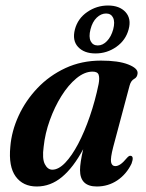

<svg xmlns="http://www.w3.org/2000/svg" viewBox="-20 -668 530 697"><path d="M391 -134.5Q380.5 -94 383.2 -79.5Q386 -65 398.5 -65Q407.5 -65 417.5 -71.8Q427.5 -78.5 442 -96Q449 -103.5 454 -102.5Q467.5 -101 457.5 -74Q439 -35.5 405.8 -13.2Q372.5 9 331.5 9Q270.5 9 270.5 -50.5Q270.5 -76.5 282 -126.5Q246.5 -60 205 -25.5Q163.5 9 113.5 9Q63.5 9 37 -27.2Q10.5 -63.5 17.5 -135.5Q22 -192 47.5 -247.5Q73 -303 116 -348.2Q159 -393.5 217.5 -420.8Q276 -448 346.5 -448Q410 -448 445.5 -434Q481 -420 479.5 -402Q478.5 -387.5 467 -381.5Q455.5 -375.5 450.5 -357.5ZM138.5 -135.5Q132.5 -92 142.8 -72Q153 -52 170 -52Q192.5 -52 216.8 -77.2Q241 -102.5 264 -146.2Q287 -190 306.2 -246Q325.5 -302 338 -363Q342 -384.5 338.2 -396.2Q334.5 -408 316 -408Q287 -408 257.5 -383.8Q228 -359.5 203 -319.5Q178 -279.5 160.8 -231.5Q143.5 -183.5 138.5 -135.5ZM326.5 -474Q285.5 -474 263.5 -497.5Q241.5 -521 252 -561.5Q262.5 -601 296.8 -624.5Q331 -648 372 -648Q414 -648 435.8 -624Q457.5 -600 447 -561.5Q436.5 -522 402.5 -498Q368.5 -474 326.5 -474ZM365 -619Q347 -619 331.2 -604Q315.5 -589 308.5 -561.5Q301.5 -534 309.2 -518.5Q317 -503 335 -503Q353 -503 368.2 -518.8Q383.5 -534.5 391 -561.5Q398 -588.5 390.5 -603.8Q383 -619 365 -619Z"/></svg>

Font: Fraunces 144pt Soft SemiBold
Style: Italic
Weight: 600
Italic angle: -16°
Version: Version 1.000;[b76b70a41]